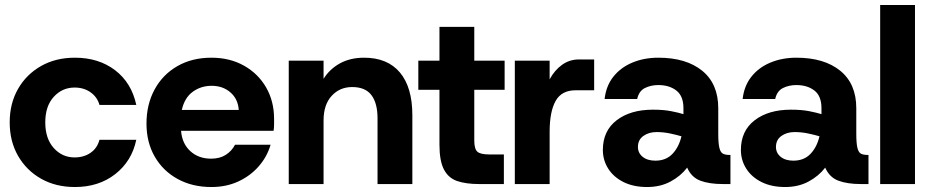

<svg xmlns="http://www.w3.org/2000/svg" viewBox="-20 -740 3735 772"><path d="M281 12Q204 12 145 -21.5Q86 -55 52.5 -113.5Q19 -172 19 -248Q19 -324 52.5 -382.5Q86 -441 145 -474.5Q204 -508 281 -508Q377 -508 443 -457.5Q509 -407 528 -318H380Q371 -350 344 -369Q317 -388 280 -388Q230 -388 196 -350.5Q162 -313 162 -248Q162 -183 196 -145Q230 -107 280 -107Q317 -107 344 -125.5Q371 -144 380 -178H528Q510 -92 443.5 -40Q377 12 281 12Z M830 12Q753 12 694 -20.5Q635 -53 602 -110.5Q569 -168 569 -243Q569 -320 601.5 -380Q634 -440 693 -474Q752 -508 830 -508Q904 -508 961 -476Q1018 -444 1050 -388.5Q1082 -333 1082 -262Q1082 -252 1082 -239.5Q1082 -227 1080 -214H708Q712 -163 745 -132.5Q778 -102 829 -102Q864 -102 888 -117.5Q912 -133 925 -158H1068Q1054 -110 1020.5 -71.5Q987 -33 938.5 -10.5Q890 12 830 12ZM831 -395Q788 -395 755 -371Q722 -347 711 -298H940Q937 -342 906.5 -368.5Q876 -395 831 -395Z M1141 0V-496H1281V-423Q1305 -462 1346.5 -485Q1388 -508 1444 -508Q1538 -508 1588 -448.5Q1638 -389 1638 -277V0H1498V-264Q1498 -325 1473.5 -357.5Q1449 -390 1396 -390Q1346 -390 1313.5 -354.5Q1281 -319 1281 -256V0Z M1906 0Q1854 0 1818.5 -12Q1783 -24 1765 -58.5Q1747 -93 1747 -158V-379H1662V-496H1747V-632H1887V-496H2009V-379H1887V-175Q1887 -141 1899.5 -130Q1912 -119 1947 -119H2006V0Z M2050 0V-496H2190V-421Q2210 -458 2240 -479.5Q2270 -501 2308 -501H2369V-377H2294Q2238 -377 2214 -334Q2190 -291 2190 -210V0Z M2582 12Q2527 12 2487 -8Q2447 -28 2425.5 -62Q2404 -96 2404 -137Q2404 -214 2459.5 -256.5Q2515 -299 2605 -299Q2648 -299 2678.5 -293Q2709 -287 2728 -281V-305Q2728 -354 2699.5 -376Q2671 -398 2627 -398Q2597 -398 2573 -386Q2549 -374 2542 -342H2411Q2417 -395 2446.5 -432Q2476 -469 2523 -488.5Q2570 -508 2627 -508Q2739 -508 2803.5 -455.5Q2868 -403 2868 -305V-202Q2868 -164 2872.5 -145.5Q2877 -127 2887 -122Q2897 -117 2913 -117H2917V0H2886Q2832 0 2796 -13.5Q2760 -27 2743 -66Q2717 -32 2676 -10Q2635 12 2582 12ZM2615 -94Q2658 -94 2684 -121.5Q2710 -149 2720 -192Q2700 -198 2673.5 -203.5Q2647 -209 2620 -209Q2589 -209 2567 -193.5Q2545 -178 2545 -149Q2545 -125 2564 -109.5Q2583 -94 2615 -94Z M3137 12Q3082 12 3042 -8Q3002 -28 2980.5 -62Q2959 -96 2959 -137Q2959 -214 3014.5 -256.5Q3070 -299 3160 -299Q3203 -299 3233.5 -293Q3264 -287 3283 -281V-305Q3283 -354 3254.5 -376Q3226 -398 3182 -398Q3152 -398 3128 -386Q3104 -374 3097 -342H2966Q2972 -395 3001.5 -432Q3031 -469 3078 -488.5Q3125 -508 3182 -508Q3294 -508 3358.5 -455.5Q3423 -403 3423 -305V-202Q3423 -164 3427.5 -145.5Q3432 -127 3442 -122Q3452 -117 3468 -117H3472V0H3441Q3387 0 3351 -13.5Q3315 -27 3298 -66Q3272 -32 3231 -10Q3190 12 3137 12ZM3170 -94Q3213 -94 3239 -121.5Q3265 -149 3275 -192Q3255 -198 3228.5 -203.5Q3202 -209 3175 -209Q3144 -209 3122 -193.5Q3100 -178 3100 -149Q3100 -125 3119 -109.5Q3138 -94 3170 -94Z M3519 0V-720H3659V0Z"/></svg>

Font: Host Grotesk ExtraBold
Style: Regular
Weight: 800
Designer: Doğukan Karapınar
Foundry: Element Type
Version: Version 1.003; ttfautohint (v1.8.4.7-5d5b)